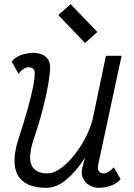

<svg xmlns="http://www.w3.org/2000/svg" viewBox="-20 -885 640 919"><path d="M69 -531 36 -590Q50 -610 80 -621Q110 -632 140 -632Q177 -632 198 -614Q219 -596 220 -565Q220 -537 211.5 -485.5Q203 -434 185.5 -365.5Q168 -297 141 -218Q113 -132 131.5 -93.5Q150 -55 207 -55Q232 -55 259.5 -72Q287 -89 313.5 -117.5Q340 -146 363 -181Q386 -216 402.5 -254Q419 -292 426 -326L487 -618H562L450 -97Q450 -93 449 -88Q448 -83 448 -79Q449 -68 457 -61.5Q465 -55 476 -55Q486 -55 497.5 -61.5Q509 -68 525 -84L557 -28Q544 -9 514 2.5Q484 14 453 14Q428 14 406.5 1Q385 -12 376 -34.5Q367 -57 375 -86L387 -130Q344 -64 297.5 -25Q251 14 201 14Q100 14 65.5 -46Q31 -106 70 -225Q93 -295 110.5 -356.5Q128 -418 137.5 -465.5Q147 -513 146 -539Q145 -551 137.5 -557Q130 -563 117 -563Q105 -563 92 -554.5Q79 -546 69 -531ZM387 -679 259 -813 318 -865 446 -732Z"/></svg>

Font: Victor Mono
Style: Italic
Weight: 400
Italic angle: -12°
Monospace: yes
Designer: Rune Bjørnerås
Version: Version 1.561;gftools[0.9.30]